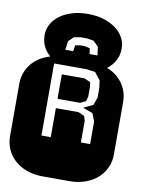

<svg xmlns="http://www.w3.org/2000/svg" viewBox="-101 -994 780 1060"><g transform="rotate(10 289.0 -463.5)"><path d="M173.8 -634.8Q132.3 -659.7 110.6 -693.1Q88.9 -726.6 88.9 -771Q88.9 -802.7 104 -831.1Q119.1 -859.4 147.2 -880.6Q175.3 -901.9 215.3 -914.3Q255.4 -926.8 304.7 -926.8Q354.5 -926.8 394.3 -914.3Q434.1 -901.9 462.4 -880.6Q490.7 -859.4 505.9 -831.1Q521 -802.7 521 -771Q521 -726.6 499 -693.1Q477.1 -659.7 436 -634.8ZM215.8 -710H259.8L264.6 -743.7L292 -748.5H317.9L346.7 -741.7L352.1 -710H396L389.6 -757.8L360.8 -786.6L322.8 -793H288.1L250 -786.6L221.7 -758.8ZM364.3 -668.9Q413.6 -668.9 453.6 -654.3Q493.7 -639.6 521.7 -614.3Q549.8 -588.9 564.9 -554.9Q580.1 -521 580.1 -482.9V-186Q580.1 -147.9 564.9 -114Q549.8 -80.1 521.7 -54.7Q493.7 -29.3 453.6 -14.6Q413.6 0 364.3 0H213.9Q164.6 0 124.5 -14.6Q84.5 -29.3 56.4 -54.7Q28.3 -80.1 13.2 -114Q-2 -147.9 -2 -186V-482.9Q-2 -521 13.2 -554.9Q28.3 -588.9 56.4 -614.3Q84.5 -639.6 124.5 -654.3Q164.6 -668.9 213.9 -668.9ZM389.2 -341.8V-221.2H440.9V-347.2L423.8 -392.1L368.2 -412.1L421.9 -438L437 -481.9V-536.1L431.2 -577.1L398.9 -618.2L350.1 -625H168V-221.2H220.2V-383.8H347.2L381.8 -368.2ZM347.2 -573.2 381.8 -558.1 385.3 -529.8V-478L377.9 -451.2L347.2 -436H220.2V-573.2Z"/></g></svg>

Font: Monofett
Style: Regular
Weight: 400
Designer: vernon adams
Foundry: vernon adams
Version: Version 1.000